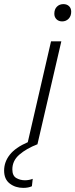

<svg xmlns="http://www.w3.org/2000/svg" viewBox="-104 -701 366 933"><path d="M198 -597Q181 -597 170.5 -607.5Q160 -618 160 -634Q160 -656 172.5 -668.5Q185 -681 204 -681Q221 -681 231.5 -671Q242 -661 242 -644Q242 -623 229.5 -610Q217 -597 198 -597ZM9 212Q-29 212 -56.5 191Q-84 170 -84 128Q-84 86 -56.5 51Q-29 16 31 -10L144 -500H194L78 0Q24 21 -10 50.5Q-44 80 -44 122Q-44 153 -25 164Q-6 175 17 175Q37 175 55 168L51 204Q34 212 9 212Z"/></svg>

Font: Work Sans Light
Style: Italic
Weight: 300
Italic angle: -13°
Designer: Wei Huang
Foundry: Wei Huang
Version: Version 2.010; ttfautohint (v1.8.3)